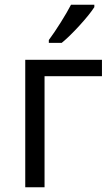

<svg xmlns="http://www.w3.org/2000/svg" viewBox="-20 -786 468 806"><path d="M239 -606Q271 -632 313.5 -678.5Q356 -725 376 -756V-766H278Q262 -735 235 -692Q208 -649 185 -618V-606ZM86 -535V0H167V-466H408V-535Z"/></svg>

Font: OpenSansMMV
Style: Regular
Weight: 400
Designer: Steve Matteson
Foundry: Ascender Corporation
Version: Version 4.000